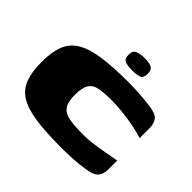

<svg xmlns="http://www.w3.org/2000/svg" viewBox="-147 -779 957 957"><g transform="rotate(45 331.5 -301.0)"><path d="M20 -230Q20 -299 37.5 -344.5Q55 -390 97.5 -416Q140 -442 213 -453Q286 -464 396 -464Q438 -464 474.5 -461.5Q511 -459 552 -454Q602 -448 618 -429Q634 -410 634 -375V-306Q598 -318 556.5 -325.5Q515 -333 475.5 -337Q436 -341 406 -341Q354 -341 320 -335.5Q286 -330 269.5 -306.5Q253 -283 253 -229Q253 -179 270.5 -155.5Q288 -132 326 -125.5Q364 -119 424 -119Q452 -119 482 -122.5Q512 -126 548.5 -132.5Q585 -139 634 -148V-84Q634 -52 617 -32Q600 -12 547 -6Q508 0 468.5 2Q429 4 387 4Q277 4 205.5 -7Q134 -18 93.5 -44Q53 -70 36.5 -115.5Q20 -161 20 -230ZM369 -518Q339 -518 320 -524.5Q301 -531 301 -562Q301 -591 321.5 -598.5Q342 -606 372 -606Q401 -606 418.5 -598Q436 -590 436 -562Q436 -531 418 -524.5Q400 -518 369 -518Z"/></g></svg>

Font: Genos Black
Style: Regular
Weight: 900
Designer: Robert E. Leuschke
Foundry: Robert E. Leuschke
Version: Version 1.010